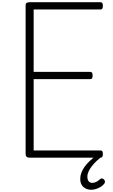

<svg xmlns="http://www.w3.org/2000/svg" viewBox="-20 -1415 1011 1723"><path d="M246 0Q228 0 219 -8Q210 -16 210 -32V-1371Q210 -1383 219 -1389Q228 -1395 246 -1395H881Q893 -1395 898 -1388Q903 -1381 903 -1362Q903 -1345 898 -1337.5Q893 -1330 881 -1330H282V-770H789Q801 -770 806 -762.5Q811 -755 811 -737Q811 -719 806 -712Q801 -705 789 -705H282V-65H881Q893 -65 898 -58Q903 -51 903 -33Q903 -15 898 -7.5Q893 0 881 0ZM798 288Q758 288 729 263.5Q700 239 700 190Q700 162 710.5 134.5Q721 107 739.5 81Q758 55 785 30Q812 5 844 -19H895V-12Q871 7 847.5 29Q824 51 805.5 74.5Q787 98 775.5 122.5Q764 147 764 169Q764 199 776.5 212.5Q789 226 808 226Q824 226 842 218Q860 210 879 192Q886 187 894.5 186.5Q903 186 911 194Q920 201 921.5 212Q923 223 918 230Q906 248 885 261Q864 274 841.5 281Q819 288 798 288Z"/></svg>

Font: Playwrite BE WAL Light
Style: Regular
Weight: 300
Version: Version 1.002